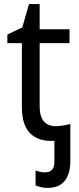

<svg xmlns="http://www.w3.org/2000/svg" viewBox="-20 -679 385 939"><path d="M212 240Q194 240 179 236Q164 232 154 228V155Q162 158 174 161Q186 164 201 164Q222 164 234 151.5Q246 139 246 112V10Q242 10 237 10Q232 10 227 10Q200 10 175 2Q150 -6 130 -24.5Q110 -43 98.5 -75Q87 -107 87 -156V-468H16V-510L89 -545L122 -659H174V-536H320V-468H174V-158Q174 -109 194.5 -85.5Q215 -62 252 -62Q271 -62 291 -65.5Q311 -69 324 -73V107Q324 171 296.5 205.5Q269 240 212 240Z"/></svg>

Font: Noto Sans Display
Style: Regular
Weight: 400
Designer: Monotype Design Team
Foundry: Monotype Imaging Inc.
Version: Version 2.003